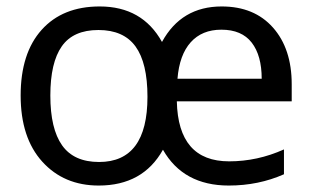

<svg xmlns="http://www.w3.org/2000/svg" viewBox="-20 -565 966 595"><path d="M667 -545Q768 -545 826 -479.5Q884 -414 884 -304V-251H528Q532 -65 690 -65Q778 -65 860 -102V-25Q781 10 689 10Q548 10 485 -101Q423 10 286 10Q178 10 111 -64Q44 -138 44 -269Q44 -400 109 -472.5Q174 -545 289 -545Q421 -545 482 -435Q542 -545 667 -545ZM666 -473Q606 -473 571 -434Q536 -395 530 -321H791Q791 -393 760 -433Q729 -473 666 -473ZM136 -269Q136 -166 172.5 -114.5Q209 -63 287 -63Q437 -63 437 -265Q437 -370 400 -421Q363 -472 285 -472Q207 -472 171.5 -421.5Q136 -371 136 -269Z"/></svg>

Font: Advent Sans Logo
Style: Regular
Weight: 400
Designer: Types & Symbols
Foundry: Types & Symbols
Version: Version 1.002